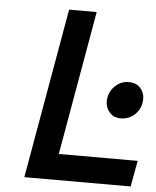

<svg xmlns="http://www.w3.org/2000/svg" viewBox="-51 -744 638 787"><g transform="rotate(5 268.0 -350.0)"><path d="M78.5 0 201.5 -700H315L211 -107H535.5L516 0ZM450.5 -274.5Q422.5 -274.5 405.2 -293.5Q388 -312.5 388 -338Q388 -375 412.8 -400.2Q437.5 -425.5 471 -425.5Q502 -425.5 519 -406.8Q536 -388 536 -362Q536 -325.5 511.5 -300Q487 -274.5 450.5 -274.5Z"/></g></svg>

Font: Overpass SemiBold
Style: Italic
Weight: 600
Italic angle: -10°
Designer: Delve Withrington, Dave Bailey, Thomas Jockin
Foundry: Delve Fonts LLC
Version: Version 4.000